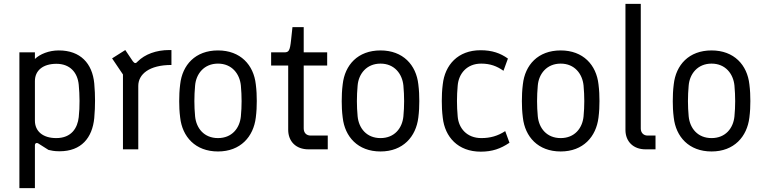

<svg xmlns="http://www.w3.org/2000/svg" viewBox="-20 -770 3944 990"><path d="M80 200H160V-21C160 -31 168 -36 178 -30L230 3C245 6 257 10 287 10C400 10 456 -60 466 -161C469 -195 470 -223 470 -251C470 -279 469 -306 466 -340C456 -443 395 -510 283 -510C232 -510 186 -491 160 -466V-500H80ZM270 -58C200 -58 160 -94 160 -148V-352C160 -406 201 -441 271 -441C341 -441 380 -396 386 -333C391 -280 392 -220 386 -166C380 -111 349 -58 270 -58Z M614 0H693V-327C693 -387 749 -435 864 -435V-512H853C785 -512 727 -490 690 -453C681 -442 674 -442 665 -454L626 -512L558 -469L614 -386Z M1104 11C1220 11 1287 -65 1299 -164C1303 -195 1304 -222 1304 -249C1304 -276 1303 -304 1299 -335C1288 -435 1220 -510 1104 -510C987 -510 920 -435 909 -335C905 -304 904 -275 904 -248C904 -222 905 -195 909 -164C920 -65 987 11 1104 11ZM1104 -58C1032 -58 992 -109 986 -170C981 -223 981 -274 986 -329C991 -389 1032 -442 1104 -442C1176 -442 1216 -389 1222 -329C1227 -273 1227 -223 1222 -170C1216 -109 1176 -58 1104 -58Z M1570 0H1670V-71H1582C1560 -71 1546 -85 1546 -108V-432H1667V-500H1546V-630H1488L1481 -565C1475 -507 1469 -500 1445 -500H1378V-432H1466V-101C1466 -40 1507 0 1570 0Z M1942 11C2058 11 2125 -65 2137 -164C2141 -195 2142 -222 2142 -249C2142 -276 2141 -304 2137 -335C2126 -435 2058 -510 1942 -510C1825 -510 1758 -435 1747 -335C1743 -304 1742 -275 1742 -248C1742 -222 1743 -195 1747 -164C1758 -65 1825 11 1942 11ZM1942 -58C1870 -58 1830 -109 1824 -170C1819 -223 1819 -274 1824 -329C1829 -389 1870 -442 1942 -442C2014 -442 2054 -389 2060 -329C2065 -273 2065 -223 2060 -170C2054 -109 2014 -58 1942 -58Z M2459 12C2518 12 2561 -3 2607 -34L2585 -94C2547 -69 2508 -58 2462 -58C2387 -58 2345 -109 2340 -169C2335 -224 2335 -274 2340 -329C2345 -390 2387 -442 2461 -442C2508 -442 2542 -429 2576 -405L2599 -468C2560 -496 2517 -511 2458 -511C2341 -511 2274 -435 2263 -335C2259 -304 2258 -276 2258 -249C2258 -222 2259 -195 2263 -163C2274 -64 2341 12 2459 12Z M2871 11C2987 11 3054 -65 3066 -164C3070 -195 3071 -222 3071 -249C3071 -276 3070 -304 3066 -335C3055 -435 2987 -510 2871 -510C2754 -510 2687 -435 2676 -335C2672 -304 2671 -275 2671 -248C2671 -222 2672 -195 2676 -164C2687 -65 2754 11 2871 11ZM2871 -58C2799 -58 2759 -109 2753 -170C2748 -223 2748 -274 2753 -329C2758 -389 2799 -442 2871 -442C2943 -442 2983 -389 2989 -329C2994 -273 2994 -223 2989 -170C2983 -109 2943 -58 2871 -58Z M3308 0H3360V-71H3319C3298 -71 3284 -86 3284 -107V-750H3205V-100C3205 -40 3246 0 3308 0Z M3649 11C3765 11 3832 -65 3844 -164C3848 -195 3849 -222 3849 -249C3849 -276 3848 -304 3844 -335C3833 -435 3765 -510 3649 -510C3532 -510 3465 -435 3454 -335C3450 -304 3449 -275 3449 -248C3449 -222 3450 -195 3454 -164C3465 -65 3532 11 3649 11ZM3649 -58C3577 -58 3537 -109 3531 -170C3526 -223 3526 -274 3531 -329C3536 -389 3577 -442 3649 -442C3721 -442 3761 -389 3767 -329C3772 -273 3772 -223 3767 -170C3761 -109 3721 -58 3649 -58Z"/></svg>

Font: Finlandica
Style: Regular
Weight: 400
Designer: Niklas Ekholm, Juho Hiilivirta, Jaakko Suomalainen
Foundry: Helsinki Type Studio
Version: Version 2.000;Glyphs 3.2 (3202)